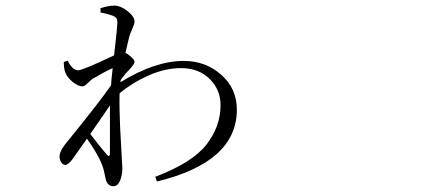

<svg xmlns="http://www.w3.org/2000/svg" viewBox="-20 -596 1540 678"><path d="M356.4 -50.8Q368.2 -37.1 368.2 -55.7V-223.6Q355.5 -205.1 330.6 -168.9Q305.7 -132.8 298.8 -123Q325.2 -87.9 356.4 -50.8ZM406.2 -313.5 405.3 -305.7Q527.3 -380.9 628.9 -380.9Q706.1 -380.9 761.2 -332Q816.4 -283.2 816.4 -209Q816.4 -23.4 534.2 44.9L528.3 28.3Q659.2 -21.5 709 -85.4Q758.8 -149.4 758.8 -224.6Q758.8 -279.3 720.2 -317.4Q681.6 -355.5 619.1 -355.5Q563.5 -355.5 505.9 -330.1Q448.2 -304.7 402.3 -266.6Q401.4 -242.2 402.3 -203.6Q403.3 -165 404.3 -143.6Q405.3 -122.1 407.2 -91.3Q409.2 -60.5 409.2 -52.7Q409.2 -43.9 410.6 -27.3Q412.1 -10.7 412.1 -2Q412.1 22.5 403.8 42Q395.5 61.5 380.9 61.5Q359.4 61.5 353.5 37.1Q345.7 -2 340.8 -12.7Q328.1 -47.9 287.1 -106.4L238.3 -37.1Q221.7 -13.7 210 -13.7Q202.1 -13.7 196.3 -22.5Q190.4 -31.2 190.4 -43.9Q190.4 -60.5 209 -85Q338.9 -245.1 372.1 -294.9Q372.1 -303.7 377.9 -355.5Q347.7 -341.8 306.6 -317.4Q300.8 -313.5 289.6 -302.2Q278.3 -291 271.5 -291Q254.9 -291 234.9 -308.1Q214.8 -325.2 209 -344.7Q205.1 -359.4 205.1 -377L218.8 -381.8Q236.3 -347.7 255.9 -347.7Q271.5 -347.7 382.8 -400.4Q394.5 -502 394.5 -514.6Q394.5 -527.3 390.6 -532.2Q386.7 -537.1 377 -541Q354.5 -548.8 335 -551.8V-567.4Q365.2 -576.2 382.8 -576.2Q406.2 -576.2 430.7 -556.6Q455.1 -537.1 455.1 -519.5Q455.1 -511.7 447.8 -495.6Q440.4 -479.5 436.5 -466.8Q425.8 -421.9 422.9 -409.2Q433.6 -404.3 444.3 -394Q455.1 -383.8 455.1 -377Q455.1 -370.1 435.5 -348.6Q423.8 -337.9 406.2 -313.5Z"/></svg>

Font: Bpmf Zihi Serif Light
Style: Light
Weight: 300
Foundry: But Ko
Version: Version 1.320